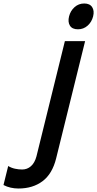

<svg xmlns="http://www.w3.org/2000/svg" viewBox="-196 -866 557 1101"><path d="M338 -772Q330 -740 306.5 -719Q283 -698 251 -698Q218 -698 205 -719Q192 -740 200 -772Q208 -804 231.5 -825Q255 -846 287 -846Q319 -846 332.5 -825Q346 -804 338 -772ZM126 42Q104 131 48 173Q-8 215 -90 215Q-113 215 -135 210Q-157 205 -176 195L-149 86Q-131 97 -110 101.5Q-89 106 -69 106Q-40 106 -18.5 87Q3 68 13 31L176 -630H292Z"/></svg>

Font: TypoPRO Sinkin Sans
Style: 500 Medium Italic
Weight: 500
Italic angle: -112°
Designer: Keith Bates
Foundry: K-Type
Version: Sinkin Sans (version 1.0)  by Keith Bates   •   © 2014   www